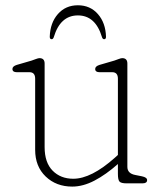

<svg xmlns="http://www.w3.org/2000/svg" viewBox="-20 -678 606 710"><path d="M110 -124V-387Q110 -411 89 -411H42Q26 -411 26 -423Q26 -433 42 -438L97 -454Q104.5 -456.5 113 -459.8Q121.5 -463 126 -463Q145 -463 145 -443V-134Q145 -77 174.5 -47Q204 -17 251 -17Q317.5 -17 405 -95L416 -105V-387Q416 -411 395 -411H348Q332 -411 332 -423Q332 -433 348 -438L403 -454Q410.5 -456.5 419 -459.8Q427.5 -463 432 -463Q451 -463 451 -443V-61Q451 -36.5 480 -31L505 -26Q524 -22 524 -12Q524 0 507 0H448Q428.5 0 422.2 -6.2Q416 -12.5 416 -35V-71.5Q372 -32.5 329.5 -10.2Q287 12 247 12Q188 12 149 -25.2Q110 -62.5 110 -124ZM268 -621Q203 -621 179 -541Q176.5 -533 171 -533Q164 -533 164 -542Q165.5 -593.5 194 -626Q222.5 -658.5 268 -658.5Q313.5 -658.5 342 -626Q370.5 -593.5 372 -542Q372 -533 365 -533Q359.5 -533 357 -541Q333 -621 268 -621Z"/></svg>

Font: Fraunces 9pt S100 Thin
Style: Regular
Weight: 100
Version: Version 1.000; ttfautohint (v1.8.3)